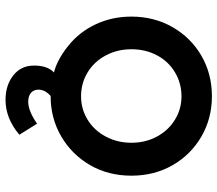

<svg xmlns="http://www.w3.org/2000/svg" viewBox="-66 -535 786 694"><g transform="rotate(90 327.0 -188.0)"><path d="M327 22Q304 42 304 66Q304 83 315.5 93Q327 103 348 103Q381 103 427 71L467 135Q408 185 341 185Q288 185 252.5 157Q217 129 217 82Q217 33 242 10Q197 -1 146.5 -41Q96 -81 68 -140.5Q40 -200 40 -270Q40 -352 78 -418.5Q116 -485 181.5 -523Q247 -561 328 -561Q408 -561 473.5 -523Q539 -485 577 -419Q615 -353 615 -270Q615 -186 576.5 -120Q538 -54 472.5 -16Q407 22 328 22ZM328 -88Q374 -88 412.5 -111.5Q451 -135 473.5 -177Q496 -219 496 -270Q496 -321 473.5 -362.5Q451 -404 412.5 -427.5Q374 -451 328 -451Q281 -451 241.5 -427.5Q202 -404 180 -362.5Q158 -321 158 -270Q158 -219 180.5 -177Q203 -135 242 -111.5Q281 -88 328 -88Z"/></g></svg>

Font: BLUETTI 2.0 Medium
Style: Italic
Weight: 500
Designer: Stijn de Vries
Foundry: tokotype
Version: Version 2.005;October 31, 2023;FontCreator 14.0.0.2814 64-bi